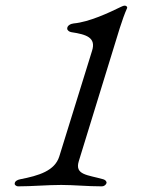

<svg xmlns="http://www.w3.org/2000/svg" viewBox="-20 -657 520 680"><path d="M44 3C94 3 147 -2 197 -2C242 -2 288 3 341 3C348 3 355 -2 357 -8C359 -14 353 -20 346 -22C290 -38 244 -37 259 -86L404 -557C413 -585 421 -608 430 -628C432 -633 427 -637 422 -637C418 -637 413 -635 409 -633C366 -612 296 -579 241 -574C231 -573 218 -567 218 -556C218 -549 226 -544 233 -543C286 -535 321 -524 306 -477L190 -103C174 -52 118 -35 51 -22C41 -20 32 -15 32 -6C32 -1 39 3 44 3Z"/></svg>

Font: EB Garamond
Style: Italic
Weight: 400
Italic angle: -17.2°
Designer: Georg Duffner and Octavio Pardo
Foundry: Georg Duffner
Version: Version 1.000;PS 001.000;hotconv 1.0.88;makeotf.lib2.5.64775